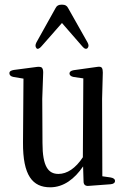

<svg xmlns="http://www.w3.org/2000/svg" viewBox="-20 -797 536 818"><path d="M194 1C251 1 298 -35 334 -88L336 -24C336 -10 344 -4 357 -5L451 -12C463 -13 470 -18 470 -26C470 -34 463 -39 451 -41L416 -46L415 -376L418 -488C418 -497 417 -503 414 -508C411 -512 405 -514 394 -512L294 -498C282 -496 276 -491 276 -484C276 -477 282 -471 294 -469L335 -463L333 -127C302 -80 266 -56 229 -56C186 -56 161 -87 161 -188L160 -376L164 -488C164 -499 162 -504 159 -508C156 -512 148 -513 138 -512L39 -499C27 -497 20 -493 20 -485C20 -477 26 -471 38 -469L80 -462L78 -190C77 -49 119 1 194 1ZM135 -592C139 -586 148 -589 157 -600L244 -699L331 -599C340 -588 348 -587 353 -592C358 -598 359 -605 353 -616L270 -763C265 -773 257 -777 246 -777H241C230 -777 222 -773 217 -763L135 -616C130 -606 130 -598 135 -592Z"/></svg>

Font: 寒蝉锦书宋 CompactLight
Style: Bold
Weight: 400
Width: 4
Designer: 寒蝉锦书宋{Warren} 思源宋体{Ryoko NISHIZUKA 西塚涼子 (kana & ideographs); Frank Grießhammer (Latin, Greek & Cyrillic); Wenlong ZHANG 
Foundry: Adobe & ChillType
Version: Version 2.000;Glyphs 3.1.1 (3135)